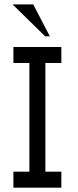

<svg xmlns="http://www.w3.org/2000/svg" viewBox="-20 -860 357 880"><path d="M261.2 0H41.5V-73.2H114.7V-571.3H41.5V-644.5H261.2V-571.3H188V-73.2H261.2ZM208.5 -693.4H187L37.6 -839.8H132.3Z"/></svg>

Font: Catrinity
Style: Regular
Weight: 400
Designer: Alexander Lange
Foundry: High-Logic / Made with FontCreator
Version: Version 2.090;May 20, 2024;FontCreator 15.0.0.2974 64-bit